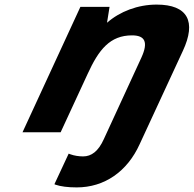

<svg xmlns="http://www.w3.org/2000/svg" viewBox="-20 -576 844 836"><path d="M776 -354C836 -482 798 -556 662 -556C580 -556 502 -526 446 -477L457 -546H330L78 0H244L362 -255C410 -360 459 -422 555 -422C612 -422 626 -392 596 -326L432 30C408 83 378 105 342 105C323 105 304 102 287 96L279 93L217 226L221 228C244 236 276 240 314 240C435 240 534 171 588 52Z"/></svg>

Font: Passageway
Style: BdSuIt
Weight: 700
Foundry: Ascender Corporation
Version: Version 1.11